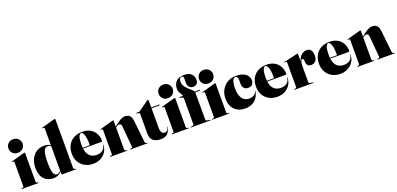

<svg xmlns="http://www.w3.org/2000/svg" viewBox="9 -1699 5484 2652"><g transform="rotate(-20 2751.5 -372.5)"><path d="M138.5 -488.5Q93 -488.5 64.5 -517.5Q36 -546.5 36 -588.5Q36 -630.5 64.5 -659.5Q93 -688.5 138.5 -688.5Q184.5 -688.5 213.8 -659.5Q243 -630.5 243 -588.5Q243 -546.5 213.8 -517.5Q184.5 -488.5 138.5 -488.5ZM231 -453V-32Q231 -15.5 243 -13L262 -8.5Q268 -7 268 -4Q268 0 263 0H18Q13 0 13 -4Q13 -7 19 -8.5L38 -13Q50 -15.5 50 -32V-388Q50 -396 41.5 -396H22Q16 -396 16 -400.5Q16 -403.5 21 -405L210.5 -457.5Q220.5 -460 224 -460Q231 -460 231 -453Z M293.5 -208.5Q293.5 -284 321.2 -340Q349 -396 398 -427Q447 -458 510.5 -458Q573 -458 602.5 -430V-683Q602.5 -691 594 -691H574.5Q568.5 -691 568.5 -695.5Q568.5 -698.5 573.5 -700L763 -752.5Q773 -755 776.5 -755Q783.5 -755 783.5 -748V-32Q783.5 -15.5 795.5 -13L814.5 -8.5Q820.5 -7 820.5 -4Q820.5 0 815.5 0H614.5Q602.5 0 602.5 -11V-43.5Q553.5 10 483.5 10Q396.5 10 345 -47.2Q293.5 -104.5 293.5 -208.5ZM477.5 -223.5Q477.5 -111.5 495 -68.2Q512.5 -25 542.5 -25Q576.5 -25 602.5 -59V-412Q587 -435 557.5 -435Q533.5 -435 515.5 -417.8Q497.5 -400.5 487.5 -354.8Q477.5 -309 477.5 -223.5Z M1287.5 -248Q1287.5 -236 1273.5 -236H1004.5Q1014.5 -159.5 1054 -124.2Q1093.5 -89 1153.5 -89Q1209 -89 1243.8 -116.8Q1278.5 -144.5 1278.5 -191Q1278.5 -195 1281.5 -195Q1285.5 -195 1285.5 -190Q1285.5 -133 1256.8 -87.8Q1228 -42.5 1178.5 -16.2Q1129 10 1066.5 10Q998.5 10 946 -19Q893.5 -48 863.5 -99.5Q833.5 -151 833.5 -218Q833.5 -330.5 899 -394.2Q964.5 -458 1074.5 -458Q1140 -458 1187.8 -430.5Q1235.5 -403 1261.5 -355.5Q1287.5 -308 1287.5 -248ZM1001.5 -287Q1001.5 -266.5 1003.5 -248H1099.5Q1108.5 -248 1108.5 -259Q1108.5 -359.5 1090.2 -403.2Q1072 -447 1052.5 -447Q1032.5 -447 1017 -413.2Q1001.5 -379.5 1001.5 -287Z M1532.5 -453V-366.5Q1584.5 -411.5 1625.2 -434.8Q1666 -458 1698.5 -458Q1743 -458 1767.8 -432.8Q1792.5 -407.5 1798.5 -351L1832.5 -32Q1834 -15.5 1844.5 -13L1863.5 -8.5Q1869.5 -7 1869.5 -4Q1869.5 0 1864.5 0H1615Q1610 0 1610 -4Q1610 -7 1616 -8.5L1635 -13Q1648.5 -16 1647 -32L1620.5 -332Q1618.5 -356.5 1610.5 -367.8Q1602.5 -379 1584.5 -379Q1572 -379 1560.2 -372.8Q1548.5 -366.5 1536.5 -356L1532.5 -352.5V-32Q1532.5 -15.5 1544.5 -13L1563.5 -8.5Q1569.5 -7 1569.5 -4Q1569.5 0 1564.5 0H1319.5Q1314.5 0 1314.5 -4Q1314.5 -7 1320.5 -8.5L1339.5 -13Q1351.5 -15.5 1351.5 -32V-388Q1351.5 -396 1343 -396H1323.5Q1317.5 -396 1317.5 -400.5Q1317.5 -403.5 1322.5 -405L1512 -457.5Q1522 -460 1525.5 -460Q1532.5 -460 1532.5 -453Z M1903.5 -429 1866.5 -439Q1860.5 -440 1860.5 -444Q1860.5 -448 1864.5 -448H1904.5Q1908.5 -448 1912.5 -451L2058.5 -554Q2067.5 -561 2074.5 -561Q2083.5 -561 2083.5 -550V-448H2200.5Q2205.5 -448 2205.5 -444Q2205.5 -435 2190.5 -435H2083.5V-145Q2083.5 -100.5 2099.5 -78.8Q2115.5 -57 2142.5 -57Q2160.5 -57 2175.2 -70Q2190 -83 2196.5 -119Q2197.5 -123 2200.5 -123Q2203.5 -123 2202.5 -119Q2191.5 -54 2158.8 -22Q2126 10 2060.5 10Q1986.5 10 1948 -24Q1909.5 -58 1909.5 -129V-420Q1909.5 -428 1903.5 -429Z M2346 -488.5Q2300.5 -488.5 2272 -517.5Q2243.5 -546.5 2243.5 -588.5Q2243.5 -630.5 2272 -659.5Q2300.5 -688.5 2346 -688.5Q2392 -688.5 2421.2 -659.5Q2450.5 -630.5 2450.5 -588.5Q2450.5 -546.5 2421.2 -517.5Q2392 -488.5 2346 -488.5ZM2438.5 -453V-32Q2438.5 -15.5 2450.5 -13L2469.5 -8.5Q2475.5 -7 2475.5 -4Q2475.5 0 2470.5 0H2225.5Q2220.5 0 2220.5 -4Q2220.5 -7 2226.5 -8.5L2245.5 -13Q2257.5 -15.5 2257.5 -32V-388Q2257.5 -396 2249 -396H2229.5Q2223.5 -396 2223.5 -400.5Q2223.5 -403.5 2228.5 -405L2418 -457.5Q2428 -460 2431.5 -460Q2438.5 -460 2438.5 -453Z M2726.5 -33Q2726.5 -20.5 2738.5 -18L2788.5 -9Q2795.5 -7.5 2795.5 -4Q2795.5 0 2790.5 0H2504.5Q2500.5 0 2500.5 -3Q2500.5 -6 2505.5 -7L2540.5 -16Q2550.5 -19 2550.5 -28V-416Q2550.5 -423.5 2544.5 -425L2495.5 -440Q2491.5 -441.5 2491.5 -444Q2491.5 -448 2496.5 -448H2550Q2548.5 -463 2537.2 -478.8Q2526 -494.5 2515.2 -515.8Q2504.5 -537 2504.5 -567Q2504.5 -638.5 2546 -676.8Q2587.5 -715 2661.5 -715Q2734.5 -715 2768 -680.5Q2801.5 -646 2801.5 -597Q2801.5 -556 2781 -536.5Q2760.5 -517 2727.5 -517Q2694 -517 2671.8 -540.2Q2649.5 -563.5 2649.5 -601V-671Q2649.5 -688.5 2644.2 -695.8Q2639 -703 2626.5 -703Q2584.5 -703 2584.5 -644Q2584.5 -606.5 2602.5 -577.5Q2620.5 -548.5 2645.8 -525.8Q2671 -503 2692.8 -484Q2714.5 -465 2722.5 -448H2792.5Q2799.5 -448 2799.5 -444Q2799.5 -435 2782.5 -435H2726.5ZM2940 -488.5Q2894.5 -488.5 2866 -517.5Q2837.5 -546.5 2837.5 -588.5Q2837.5 -630.5 2866 -659.5Q2894.5 -688.5 2940 -688.5Q2986 -688.5 3015.2 -659.5Q3044.5 -630.5 3044.5 -588.5Q3044.5 -546.5 3015.2 -517.5Q2986 -488.5 2940 -488.5ZM3032.5 -453V-32Q3032.5 -15.5 3044.5 -13L3063.5 -8.5Q3069.5 -7 3069.5 -4Q3069.5 0 3064.5 0H2819.5Q2814.5 0 2814.5 -4Q2814.5 -7 2820.5 -8.5L2839.5 -13Q2851.5 -15.5 2851.5 -32V-388Q2851.5 -396 2843 -396H2823.5Q2817.5 -396 2817.5 -400.5Q2817.5 -403.5 2822.5 -405L3012 -457.5Q3022 -460 3025.5 -460Q3032.5 -460 3032.5 -453Z M3518 -326Q3518 -288.5 3496.8 -266.2Q3475.5 -244 3437 -244Q3398 -244 3376 -267.2Q3354 -290.5 3354 -335V-385Q3354 -415 3344 -430.5Q3334 -446 3317.5 -446Q3291 -446 3275.8 -407.5Q3260.5 -369 3260.5 -297Q3260.5 -200.5 3297.2 -150.2Q3334 -100 3392.5 -100Q3437 -100 3467 -115.8Q3497 -131.5 3505 -167Q3506 -172 3509.5 -171Q3512.5 -170 3512 -165Q3499 -83 3443.2 -36.5Q3387.5 10 3301 10Q3239.5 10 3191.5 -14.8Q3143.5 -39.5 3116 -88.8Q3088.5 -138 3088.5 -211Q3088.5 -283.5 3119.5 -339Q3150.5 -394.5 3204.8 -426.2Q3259 -458 3329.5 -458Q3423.5 -458 3470.8 -420.2Q3518 -382.5 3518 -326Z M3995 -248Q3995 -236 3981 -236H3712Q3722 -159.5 3761.5 -124.2Q3801 -89 3861 -89Q3916.5 -89 3951.2 -116.8Q3986 -144.5 3986 -191Q3986 -195 3989 -195Q3993 -195 3993 -190Q3993 -133 3964.2 -87.8Q3935.5 -42.5 3886 -16.2Q3836.5 10 3774 10Q3706 10 3653.5 -19Q3601 -48 3571 -99.5Q3541 -151 3541 -218Q3541 -330.5 3606.5 -394.2Q3672 -458 3782 -458Q3847.5 -458 3895.2 -430.5Q3943 -403 3969 -355.5Q3995 -308 3995 -248ZM3709 -287Q3709 -266.5 3711 -248H3807Q3816 -248 3816 -259Q3816 -359.5 3797.8 -403.2Q3779.5 -447 3760 -447Q3740 -447 3724.5 -413.2Q3709 -379.5 3709 -287Z M4241 -447V-339Q4256 -398 4292 -428Q4328 -458 4368 -458Q4452 -458 4452 -349Q4452 -295 4426.5 -269Q4401 -243 4362.5 -243Q4327 -243 4311 -262.2Q4295 -281.5 4293 -318L4292 -337Q4291.5 -348 4287.5 -355Q4283.5 -362 4273 -362Q4259 -362 4250 -339Q4241 -316 4241 -265V-37Q4241 -21.5 4254 -18L4303 -8Q4308 -7 4308 -4Q4308 0 4302 0H4029Q4023 0 4023 -4Q4023 -7.5 4030 -9L4048 -13Q4060 -15.5 4060 -29V-391Q4060 -401 4052 -401H4030Q4025 -401 4025 -405Q4025 -408.5 4031 -410L4221 -453Q4225.5 -454 4228.2 -454.5Q4231 -455 4234 -455Q4241 -455 4241 -447Z M4921 -248Q4921 -236 4907 -236H4638Q4648 -159.5 4687.5 -124.2Q4727 -89 4787 -89Q4842.5 -89 4877.2 -116.8Q4912 -144.5 4912 -191Q4912 -195 4915 -195Q4919 -195 4919 -190Q4919 -133 4890.2 -87.8Q4861.5 -42.5 4812 -16.2Q4762.5 10 4700 10Q4632 10 4579.5 -19Q4527 -48 4497 -99.5Q4467 -151 4467 -218Q4467 -330.5 4532.5 -394.2Q4598 -458 4708 -458Q4773.5 -458 4821.2 -430.5Q4869 -403 4895 -355.5Q4921 -308 4921 -248ZM4635 -287Q4635 -266.5 4637 -248H4733Q4742 -248 4742 -259Q4742 -359.5 4723.8 -403.2Q4705.5 -447 4686 -447Q4666 -447 4650.5 -413.2Q4635 -379.5 4635 -287Z M5166 -453V-366.5Q5218 -411.5 5258.8 -434.8Q5299.5 -458 5332 -458Q5376.5 -458 5401.2 -432.8Q5426 -407.5 5432 -351L5466 -32Q5467.5 -15.5 5478 -13L5497 -8.5Q5503 -7 5503 -4Q5503 0 5498 0H5248.5Q5243.5 0 5243.5 -4Q5243.5 -7 5249.5 -8.5L5268.5 -13Q5282 -16 5280.5 -32L5254 -332Q5252 -356.5 5244 -367.8Q5236 -379 5218 -379Q5205.5 -379 5193.8 -372.8Q5182 -366.5 5170 -356L5166 -352.5V-32Q5166 -15.5 5178 -13L5197 -8.5Q5203 -7 5203 -4Q5203 0 5198 0H4953Q4948 0 4948 -4Q4948 -7 4954 -8.5L4973 -13Q4985 -15.5 4985 -32V-388Q4985 -396 4976.5 -396H4957Q4951 -396 4951 -400.5Q4951 -403.5 4956 -405L5145.5 -457.5Q5155.5 -460 5159 -460Q5166 -460 5166 -453Z"/></g></svg>

Font: Fraunces 144pt Black
Style: Regular
Weight: 900
Version: Version 1.000;[0bf87f6ff]